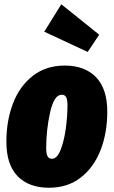

<svg xmlns="http://www.w3.org/2000/svg" viewBox="-20 -862 534 902"><path d="M10 -196Q10 -295 41 -376Q72 -457 134 -505.5Q196 -554 284 -554Q378 -554 431 -499.5Q484 -445 484 -337Q484 -238 452.5 -157Q421 -76 359.5 -28Q298 20 210 20Q116 20 63 -34Q10 -88 10 -196ZM297 -367Q297 -395 290.5 -406Q284 -417 270 -417Q234 -417 215.5 -334.5Q197 -252 197 -167Q197 -139 203.5 -127.5Q210 -116 224 -116Q248 -116 264.5 -157.5Q281 -199 289 -257.5Q297 -316 297 -367ZM268 -842 446 -699 392 -618 188 -713Z"/></svg>

Font: Fira Sans Extra Condensed Black
Style: Italic
Weight: 900
Width: 3
Italic angle: -8°
Designer: Carrois Corporate & Edenspiekermann AG
Foundry: Carrois Corporate GbR & Edenspiekermann AG
Version: Version 4.203